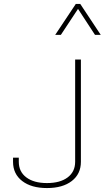

<svg xmlns="http://www.w3.org/2000/svg" viewBox="-20 -953 542 978"><path d="M493.2 -775.4H463.9L377.4 -907.7L290 -775.4H261.2L366.2 -933.1H388.7ZM219.2 4.9Q139.6 4.9 93 -31Q46.4 -66.9 46.4 -128.9V-149.9H75.7V-128.9Q75.7 -78.1 114.3 -49.3Q152.8 -20.5 219.2 -20.5Q286.1 -20.5 324.5 -49.3Q362.8 -78.1 362.8 -128.9V-649.9H392.1V-128.9Q392.1 -66.9 345.7 -31Q299.3 4.9 219.2 4.9Z"/></svg>

Font: Estedad-FD Thin
Style: Regular
Weight: 100
Designer: Amin Abedi
Version: Version 7.3